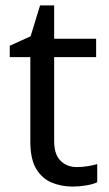

<svg xmlns="http://www.w3.org/2000/svg" viewBox="-20 -679 401 709"><path d="M264 -62Q284 -62 305 -65.5Q326 -69 339 -73V-6Q325 1 299 5.5Q273 10 249 10Q207 10 171.5 -4.5Q136 -19 114 -55Q92 -91 92 -156V-468H16V-510L93 -545L128 -659H180V-536H335V-468H180V-158Q180 -109 203.5 -85.5Q227 -62 264 -62Z"/></svg>

Font: Noto Sans Tifinagh Ghat
Style: Regular
Weight: 400
Designer: JamraPatel
Foundry: JamraPatel LLC
Version: Version 2.006; ttfautohint (v1.8.4.7-5d5b)